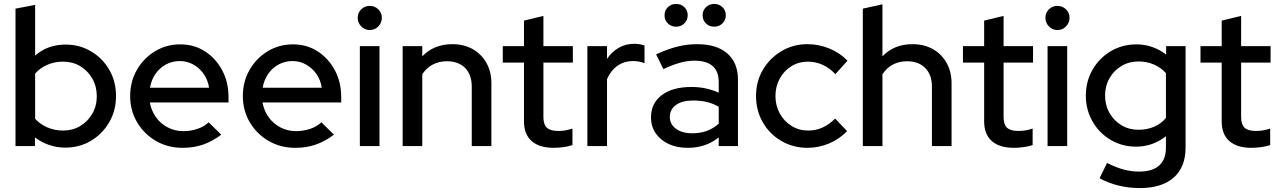

<svg xmlns="http://www.w3.org/2000/svg" viewBox="-20 -744 6507 978"><path d="M59 0V-700L159 -719V-461Q223 -517 314 -517Q386 -517 444.5 -482Q503 -447 537 -388Q571 -329 571 -255Q571 -181 536.5 -121.5Q502 -62 443.5 -27Q385 8 312 8Q270 8 230.5 -5.5Q191 -19 158 -44V0ZM301 -79Q350 -79 388.5 -102Q427 -125 450 -164.5Q473 -204 473 -254Q473 -304 450 -344Q427 -384 388.5 -407Q350 -430 301 -430Q258 -430 221 -414Q184 -398 159 -369V-139Q184 -111 221.5 -95Q259 -79 301 -79Z M910 9Q835 9 774.5 -26Q714 -61 678.5 -121Q643 -181 643 -255Q643 -328 677 -387.5Q711 -447 769 -482.5Q827 -518 898 -518Q969 -518 1024 -482.5Q1079 -447 1111.5 -386.5Q1144 -326 1144 -250V-222H743Q751 -180 774.5 -147Q798 -114 834.5 -95Q871 -76 914 -76Q951 -76 985.5 -87.5Q1020 -99 1043 -121L1107 -58Q1062 -24 1014.5 -7.5Q967 9 910 9ZM744 -297H1045Q1039 -337 1017.5 -367.5Q996 -398 964.5 -415.5Q933 -433 896 -433Q858 -433 826 -416Q794 -399 772.5 -368.5Q751 -338 744 -297Z M1484 9Q1409 9 1348.5 -26Q1288 -61 1252.5 -121Q1217 -181 1217 -255Q1217 -328 1251 -387.5Q1285 -447 1343 -482.5Q1401 -518 1472 -518Q1543 -518 1598 -482.5Q1653 -447 1685.5 -386.5Q1718 -326 1718 -250V-222H1317Q1325 -180 1348.5 -147Q1372 -114 1408.5 -95Q1445 -76 1488 -76Q1525 -76 1559.5 -87.5Q1594 -99 1617 -121L1681 -58Q1636 -24 1588.5 -7.5Q1541 9 1484 9ZM1318 -297H1619Q1613 -337 1591.5 -367.5Q1570 -398 1538.5 -415.5Q1507 -433 1470 -433Q1432 -433 1400 -416Q1368 -399 1346.5 -368.5Q1325 -338 1318 -297Z M1813 0V-509H1913V0ZM1863 -591Q1838 -591 1820 -609.5Q1802 -628 1802 -653Q1802 -679 1820 -696.5Q1838 -714 1863 -714Q1889 -714 1907 -696.5Q1925 -679 1925 -653Q1925 -628 1907 -609.5Q1889 -591 1863 -591Z M2031 0V-509H2131V-457Q2190 -519 2284 -519Q2343 -519 2387.5 -494Q2432 -469 2457.5 -424Q2483 -379 2483 -320V0H2383V-303Q2383 -363 2349.5 -397.5Q2316 -432 2256 -432Q2216 -432 2184 -415Q2152 -398 2131 -366V0Z M2801 9Q2727 9 2688 -25.5Q2649 -60 2649 -126V-425H2541V-509H2649V-639L2748 -663V-509H2898V-425H2748V-149Q2748 -110 2765.5 -93.5Q2783 -77 2823 -77Q2844 -77 2860.5 -80Q2877 -83 2896 -89V-5Q2876 2 2849.5 5.5Q2823 9 2801 9Z M2972 0V-509H3072V-444Q3096 -480 3131.5 -500.5Q3167 -521 3212 -521Q3243 -520 3263 -512V-422Q3249 -428 3234 -430.5Q3219 -433 3204 -433Q3160 -433 3126 -409.5Q3092 -386 3072 -341V0Z M3483 9Q3428 9 3386 -10.5Q3344 -30 3320 -65Q3296 -100 3296 -146Q3296 -218 3351 -259.5Q3406 -301 3502 -301Q3577 -301 3641 -272V-326Q3641 -381 3609.5 -408Q3578 -435 3517 -435Q3482 -435 3444 -424.5Q3406 -414 3359 -392L3322 -467Q3380 -494 3430 -506.5Q3480 -519 3531 -519Q3630 -519 3684.5 -472Q3739 -425 3739 -338V0H3641V-44Q3607 -17 3568 -4Q3529 9 3483 9ZM3392 -148Q3392 -111 3423.5 -88Q3455 -65 3506 -65Q3546 -65 3579.5 -77Q3613 -89 3641 -114V-200Q3612 -217 3580.5 -224.5Q3549 -232 3510 -232Q3455 -232 3423.5 -209.5Q3392 -187 3392 -148ZM3424 -608Q3399 -608 3382 -624.5Q3365 -641 3365 -666Q3365 -691 3382 -707.5Q3399 -724 3424 -724Q3449 -724 3466 -707.5Q3483 -691 3483 -666Q3483 -642 3466 -625Q3449 -608 3424 -608ZM3618 -608Q3593 -608 3576 -624.5Q3559 -641 3559 -666Q3559 -691 3576 -707.5Q3593 -724 3618 -724Q3643 -724 3660 -707.5Q3677 -691 3677 -666Q3677 -642 3660 -625Q3643 -608 3618 -608Z M4093 9Q4020 9 3960 -26Q3900 -61 3865.5 -121Q3831 -181 3831 -255Q3831 -329 3866 -388.5Q3901 -448 3960.5 -483.5Q4020 -519 4093 -519Q4151 -519 4204.5 -497Q4258 -475 4297 -435L4235 -366Q4206 -398 4170 -414Q4134 -430 4095 -430Q4049 -430 4011.5 -407Q3974 -384 3952 -344Q3930 -304 3930 -255Q3930 -206 3952 -166Q3974 -126 4012 -102.5Q4050 -79 4097 -79Q4136 -79 4170 -94.5Q4204 -110 4234 -140L4295 -76Q4255 -35 4202.5 -13Q4150 9 4093 9Z M4375 0V-700L4475 -722V-457Q4534 -519 4628 -519Q4687 -519 4731.5 -494Q4776 -469 4801.5 -424Q4827 -379 4827 -320V0H4727V-303Q4727 -363 4693 -397.5Q4659 -432 4600 -432Q4560 -432 4528 -415Q4496 -398 4475 -366V0Z M5145 9Q5071 9 5032 -25.5Q4993 -60 4993 -126V-425H4885V-509H4993V-639L5092 -663V-509H5242V-425H5092V-149Q5092 -110 5109.5 -93.5Q5127 -77 5167 -77Q5188 -77 5204.5 -80Q5221 -83 5240 -89V-5Q5220 2 5193.5 5.5Q5167 9 5145 9Z M5316 0V-509H5416V0ZM5366 -591Q5341 -591 5323 -609.5Q5305 -628 5305 -653Q5305 -679 5323 -696.5Q5341 -714 5366 -714Q5392 -714 5410 -696.5Q5428 -679 5428 -653Q5428 -628 5410 -609.5Q5392 -591 5366 -591Z M5786 214Q5730 214 5677 201Q5624 188 5581 164L5619 86Q5664 109 5703.5 119.5Q5743 130 5783 130Q5850 130 5884.5 99Q5919 68 5919 8V-50Q5852 3 5766 3Q5696 3 5637.5 -31.5Q5579 -66 5545 -125.5Q5511 -185 5511 -257Q5511 -330 5545.5 -389.5Q5580 -449 5638.5 -483.5Q5697 -518 5770 -518Q5811 -518 5849.5 -504.5Q5888 -491 5920 -466V-509H6019V8Q6019 107 5958.5 160.5Q5898 214 5786 214ZM5779 -83Q5823 -83 5859 -98.5Q5895 -114 5919 -143V-371Q5895 -399 5858.5 -415Q5822 -431 5779 -431Q5731 -431 5692.5 -408Q5654 -385 5631.5 -345.5Q5609 -306 5609 -257Q5609 -208 5631.5 -168.5Q5654 -129 5692.5 -106Q5731 -83 5779 -83Z M6355 9Q6281 9 6242 -25.5Q6203 -60 6203 -126V-425H6095V-509H6203V-639L6302 -663V-509H6452V-425H6302V-149Q6302 -110 6319.5 -93.5Q6337 -77 6377 -77Q6398 -77 6414.5 -80Q6431 -83 6450 -89V-5Q6430 2 6403.5 5.5Q6377 9 6355 9Z"/></svg>

Font: Red Hat Display Medium
Style: Regular
Weight: 500
Designer: Pentagram, MCKL
Foundry: Pentagram, MCKL
Version: Version 1.023